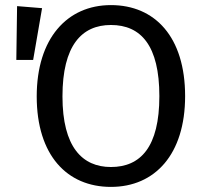

<svg xmlns="http://www.w3.org/2000/svg" viewBox="-20 -721 801 753"><path d="M415 -623C533 -623 605 -542 605 -344C605 -144 531 -66 415 -66C303 -66 225 -144 225 -343C225 -542 300 -623 415 -623ZM47 -697 44 -486H110L145 -689ZM415 -701C243 -701 124 -570 124 -343C124 -112 243 12 415 12C588 12 706 -116 706 -344C706 -576 588 -701 415 -701Z"/></svg>

Font: Fira Math
Style: Regular
Weight: 400
Designer: Xiangdong Zeng
Foundry: Xiangdong Zeng
Version: Version 0.3.4